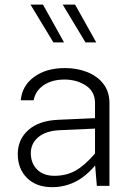

<svg xmlns="http://www.w3.org/2000/svg" viewBox="-20 -792 579 818"><path d="M446.3 -353V0H392.6L385.3 -86.9Q344.7 -39.1 299.3 -16.8Q253.9 5.4 201.7 5.4Q134.8 5.4 95.2 -33.7Q55.7 -72.8 55.7 -135.7Q55.7 -197.8 100.8 -238Q146 -278.3 228.5 -281.7L384.8 -288.6V-353Q384.8 -401.9 345.9 -427.5Q307.1 -453.1 254.4 -453.1Q201.7 -453.1 166 -429Q130.4 -404.8 123.5 -364.7H68.4Q74.2 -427.2 125.7 -464.6Q177.2 -502 256.8 -502Q309.6 -502 352.5 -484.6Q395.5 -467.3 420.9 -434.1Q446.3 -400.9 446.3 -353ZM111.3 -139.6Q111.3 -96.7 138.2 -69.8Q165 -43 211.9 -43Q262.2 -43 301.3 -64.7Q340.3 -86.4 384.8 -137.7V-244.1L233.9 -237.3Q174.8 -234.4 143.1 -207.5Q111.3 -180.7 111.3 -139.6ZM252.9 -611.3H207.5L109.9 -772.5H163.1ZM390.1 -611.3H344.2L247.1 -772.5H299.8Z"/></svg>

Font: Estedad-FD Light
Style: Regular
Weight: 300
Designer: Amin Abedi
Version: Version 7.3